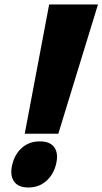

<svg xmlns="http://www.w3.org/2000/svg" viewBox="-20 -830 459 860"><path d="M35.2 -94.2Q46.9 -141.1 79.3 -168.9Q111.8 -196.8 158.2 -196.8Q205.1 -196.8 223.9 -169.2Q242.7 -141.6 231 -94.2Q219.2 -46.9 186.3 -18.6Q153.3 9.8 106.9 9.8Q60.5 9.8 42 -18.6Q23.4 -46.9 35.2 -94.2ZM200.2 -810.1H418.9L241.2 -231H90.8Z"/></svg>

Font: Sinkin Sans 800 Black Italic
Style: Regular
Weight: 900
Italic angle: -112°
Designer: Keith Bates
Foundry: K-Type
Version: Sinkin Sans (version 1.0)  by Keith Bates   •   © 2014   www